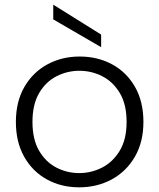

<svg xmlns="http://www.w3.org/2000/svg" viewBox="-20 -795 682 822"><path d="M319 7Q242 7 180.5 -27Q119 -61 83.5 -124Q48 -187 48 -273Q48 -360 84.5 -423Q121 -486 183 -519.5Q245 -553 321 -553Q398 -553 460 -519.5Q522 -486 558 -423Q594 -360 594 -273Q594 -187 557.5 -124Q521 -61 458.5 -27Q396 7 319 7ZM319 -54Q371 -54 417 -77.5Q463 -101 492.5 -149.5Q522 -198 522 -273Q522 -348 493 -396.5Q464 -445 418 -468.5Q372 -492 320 -492Q268 -492 222 -468.5Q176 -445 147.5 -396.5Q119 -348 119 -273Q119 -198 147.5 -149.5Q176 -101 221.5 -77.5Q267 -54 319 -54ZM208 -775 413 -647V-593L208 -712Z"/></svg>

Font: Parkinsans Light
Style: Regular
Weight: 300
Designer: Red Stone, Indian Type Foundry
Foundry: Indian Type Foundry
Version: Version 1.000